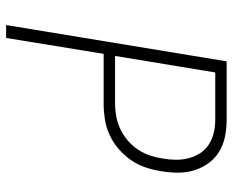

<svg xmlns="http://www.w3.org/2000/svg" viewBox="-88 -688 775 640"><g transform="rotate(90 300.0 -367.5)"><path d="M63 0 184 -735H379Q407 -735 434.5 -729.5Q462 -724 485 -710Q508 -696 523.5 -674.5Q539 -653 547 -627.5Q555 -602 555 -573.5Q555 -545 550 -516Q546 -490 537.5 -464.5Q529 -439 513 -416Q497 -393 475.5 -374.5Q454 -356 428.5 -344.5Q403 -333 377 -329Q351 -325 325 -325H159L106 0ZM166 -363H325Q346 -363 367.5 -367Q389 -371 409.5 -380.5Q430 -390 448 -405.5Q466 -421 478.5 -440Q491 -459 498 -480Q505 -501 508 -522Q512 -545 512 -567Q512 -589 506.5 -609.5Q501 -630 489.5 -647.5Q478 -665 460.5 -676Q443 -687 422 -692Q401 -697 379 -697H221Z"/></g></svg>

Font: Iosevka SS04 XLt Ex Obl
Style: Regular
Weight: 200
Width: 7
Italic angle: -9°
Monospace: yes
Designer: Belleve Invis
Foundry: Belleve Invis
Version: Version 19.0.0; ttfautohint (v1.8.4)